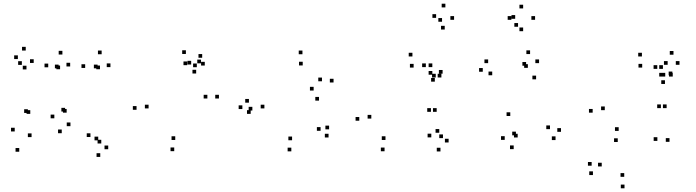

<svg xmlns="http://www.w3.org/2000/svg" viewBox="-20 -795 3760 1037"><path d="M564.5 11V-9H544.5V11ZM510.5 -37V-57H490.5V-37ZM527 -20V-40H507V-20ZM576.5 -432.5V-452.5H556.5V-432.5ZM529 -502V-522H509V-502ZM440 -428V-448H420V-428ZM340 -186.5V-206.5H320V-186.5ZM331.5 -192.5V-212.5H311.5V-192.5ZM359 -436V-456H339V-436ZM317 -500.5V-520.5H297V-500.5ZM240.5 -431.5V-451.5H220.5V-431.5ZM143.5 -180V-200H123.5V-180ZM130.5 -185V-205H110.5V-185ZM162 -455V-475H142V-455ZM119 -522V-542H99V-522ZM76.5 -476V-496H56.5V-476ZM123 -420V-440H103V-420ZM98 -444.5V-464.5H78V-444.5ZM59.5 -85V-105H39.5V-85ZM84 24.5V4.5H64V24.5ZM150.5 -54.5V-74.5H130.5V-54.5ZM296.5 -426V-446H276.5V-426ZM304.5 -421V-441H284.5V-421ZM273.5 -156V-176H253.5V-156ZM313.5 -75.5V-95.5H293.5V-75.5ZM360.5 -113.5V-133.5H340.5V-113.5ZM507 -426V-446H487V-426ZM520 -421V-441H500V-421ZM468.5 -55V-75H448.5V-55ZM521.5 52.5V32.5H501.5V52.5Z M1162.5 -263V-283H1142.5V-263ZM1065.5 -453V-473H1045.5V-453ZM1012.5 -446.5V-466.5H992.5V-446.5ZM1039.5 -398V-418H1019.5V-398ZM1100 -263V-283H1080V-263ZM926.5 -39V-59H906.5V-39ZM782.5 -209.5V-229.5H762.5V-209.5ZM991 -443V-463H971V-443ZM1043 -432V-452H1023V-432ZM1086 -441V-461H1066V-441ZM1072 -483V-503H1052V-483ZM984 -503.5V-523.5H964V-503.5ZM717.5 -202V-222H697.5V-202ZM921 21.5V1.5H901V21.5Z M1754.5 -52.5V-72.5H1734.5V-52.5ZM1757.5 -96.5V-116.5H1737.5V-96.5ZM1711.5 -88.5V-108.5H1691.5V-88.5ZM1557.5 -37.5V-57.5H1537.5V-37.5ZM1408 -209.5V-229.5H1388V-209.5ZM1615 -441.5V-461.5H1595V-441.5ZM1719 -356V-376H1699V-356ZM1674 -306V-326H1654V-306ZM1324.5 -240.5V-260.5H1304.5V-240.5ZM1289 -206V-226H1269V-206ZM1334 -180V-200H1314V-180ZM1703 -251.5V-271.5H1683V-251.5ZM1781.5 -349.5V-369.5H1761.5V-349.5ZM1613.5 -502V-522H1593.5V-502ZM1343 -198V-218H1323V-198ZM1553.5 22.5V2.5H1533.5V22.5Z M2307.5 -191V-211H2287.5V-191ZM2338.5 -191V-211H2318.5V-191ZM2364 -376.5V-396.5H2344V-376.5ZM2333.5 -376.5V-396.5H2313.5V-376.5ZM2062 -39V-59H2042V-39ZM1985.5 -154.5V-174.5H1965.5V-154.5ZM2214 -430V-450H2194V-430ZM2315 -391.5V-411.5H2295V-391.5ZM2315 -432.5V-452.5H2295V-432.5ZM2280 -432.5V-452.5H2260V-432.5ZM2328.5 -354V-374H2308.5V-354ZM2370.5 -397V-417H2350.5V-397ZM2207.5 -490V-510H2187.5V-490ZM1920.5 -143V-163H1900.5V-143ZM2057 22V2H2037V22ZM2403 -25.5V-45.5H2383V-25.5ZM2352.5 -78V-98H2332.5V-78ZM2372.5 -49V-69H2352.5V-49ZM2432.5 -688V-708H2412.5V-688ZM2385.5 -755V-775H2365.5V-755ZM2335.5 -698.5V-718.5H2315.5V-698.5ZM2382 -635.5V-655.5H2362V-635.5ZM2367.5 -677.5V-697.5H2347.5V-677.5ZM2309.5 -53V-73H2289.5V-53ZM2359 23V3H2339V23Z M2980.5 -38.5V-58.5H2960.5V-38.5ZM3010 -83V-103H2990V-83ZM2950.5 -97.5V-117.5H2930.5V-97.5ZM2776 -52.5V-72.5H2756V-52.5ZM2766.5 -64V-84H2746.5V-64ZM2875.5 -366.5V-386.5H2855.5V-366.5ZM2891.5 -454V-474H2871.5V-454ZM2843 -503V-523H2823V-503ZM2616.5 -454V-474H2596.5V-454ZM2587.5 -407.5V-427.5H2567.5V-407.5ZM2638.5 -388.5V-408.5H2618.5V-388.5ZM2821.5 -440V-460H2801.5V-440ZM2831 -428.5V-448.5H2811V-428.5ZM2736 -168.5V-188.5H2716V-168.5ZM2706 -39.5V-59.5H2686V-39.5ZM2754.5 10.5V-9.5H2734.5V10.5ZM2870 -688V-708H2850V-688ZM2805.5 -749.5V-769.5H2785.5V-749.5ZM2742 -688V-708H2722V-688ZM2778 -650.5V-670.5H2758V-650.5ZM2762.5 -693.5V-713.5H2742.5V-693.5ZM2805.5 -626.5V-646.5H2785.5V-626.5Z M3596 -29V-49H3576V-29ZM3650 -445V-465H3630V-445ZM3617.5 -499.5V-519.5H3597.5V-499.5ZM3586 -445V-465H3566V-445ZM3530.5 -34V-54H3510.5V-34ZM3351.5 160V140H3331.5V160ZM3230 104V84H3210V104ZM3175.5 100V80H3155.5V100ZM3182.5 150.5V130.5H3162.5V150.5ZM3353 222V202H3333V222ZM3549.5 -211V-231H3529.5V-211ZM3580.5 -211V-231H3560.5V-211ZM3613.5 -381.5V-401.5H3593.5V-381.5ZM3573 -381.5V-401.5H3553V-381.5ZM3321.5 -88V-108H3301.5V-88ZM3246.5 -200V-220H3226.5V-200ZM3448.5 -430V-450H3428.5V-430ZM3560.5 -381.5V-401.5H3540.5V-381.5ZM3560.5 -423V-443H3540.5V-423ZM3530 -423V-443H3510V-423ZM3571.5 -341.5V-361.5H3551.5V-341.5ZM3611.5 -388.5V-408.5H3591.5V-388.5ZM3447 -490V-510H3427V-490ZM3181 -186.5V-206.5H3161V-186.5ZM3316.5 -28V-48H3296.5V-28Z"/></svg>

Font: Monaspace Radon Dots Var
Style: Regular
Weight: 400
Designer: Riley Cran and the Lettermatic Team
Version: Version 1.100 (Monaspace Radon Dots)